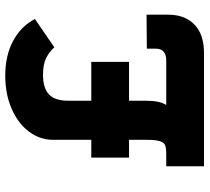

<svg xmlns="http://www.w3.org/2000/svg" viewBox="-52 -724 777 712"><g transform="rotate(-90 336.0 -368.5)"><path d="M637 -213V-132Q637 -71 600.5 -35.5Q564 0 495 0H75V-140H120Q142 -140 152.5 -144Q163 -148 168 -163.5Q173 -179 173 -213V-278H107V-418H173V-560Q173 -608 203 -648.5Q233 -689 287.5 -713Q342 -737 411 -737Q485 -737 539.5 -708Q594 -679 621 -627L516 -555Q500 -573 477 -585Q454 -597 414 -597Q365 -597 341.5 -575Q318 -553 318 -504V-418H462V-278H318V-217Q318 -163 302 -140H467Q511 -140 511 -179V-212Z"/></g></svg>

Font: Josefin Sans
Style: Bold
Weight: 700
Designer: Santiago Orozco
Foundry: Typemade
Version: Version 2.000